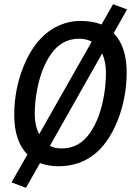

<svg xmlns="http://www.w3.org/2000/svg" viewBox="-20 -781 659 917"><path d="M542 -206Q455 13 259 13Q213 13 171 -2L104 116L35 90L111 -43Q48 -107 48 -232Q48 -354 92 -463Q147 -600 247 -652Q303 -681 363 -681Q423 -681 465 -664L520 -761L587 -736L523 -623Q585 -558 585 -436.5Q585 -315 542 -206ZM154 -334Q146 -286 146 -234Q146 -182 167 -140L418 -582Q392 -596 358 -596Q275 -596 224 -523.5Q173 -451 154 -334ZM275 -72Q358 -72 409 -145Q460 -218 478 -334Q486 -384 486 -434.5Q486 -485 468 -526L218 -84Q242 -72 275 -72Z"/></svg>

Font: Rambla
Style: Italic
Weight: 400
Italic angle: -12°
Designer: Martin Sommaruga
Foundry: Martin Sommaruga
Version: Version 1.001